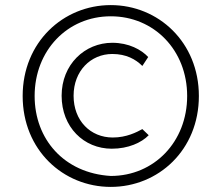

<svg xmlns="http://www.w3.org/2000/svg" viewBox="-20 -722 866 754"><path d="M415 12C602 12 761 -133 761 -345C761 -556 602 -702 415 -702C228 -702 69 -556 69 -345C69 -133 228 12 415 12ZM116 -345C116 -524 245 -658 415 -658C585 -658 715 -525 715 -345C715 -165 585 -31 415 -31C231 -42 116 -176 116 -345ZM419 -138C484 -138 536 -162 564 -191L539 -215C517 -203 477 -182 423 -182C335 -182 269 -248 269 -346C269 -443 336 -510 421 -510C476 -510 513 -489 539 -463L562 -498C535 -527 486 -554 421 -554C313 -554 222 -469 222 -346C222 -223 309 -138 419 -138Z"/></svg>

Font: Repo Light
Style: Regular
Weight: 300
Designer: Stefan Peev
Foundry: Context Ltd
Version: Version 001.502